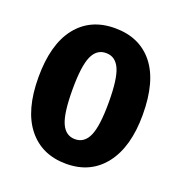

<svg xmlns="http://www.w3.org/2000/svg" viewBox="-107 -639 706 748"><g transform="rotate(20 246.0 -265.0)"><path d="M462 -265Q462 -132 404.5 -58Q347 16 246 16Q145 16 87.5 -56Q30 -128 30 -265Q30 -401 87 -473.5Q144 -546 246 -546Q348 -546 405 -475Q462 -404 462 -265ZM171 -265Q171 -167 189 -126.5Q207 -86 246 -86Q285 -86 303 -127Q321 -168 321 -265Q321 -363 303 -403Q285 -443 246 -443Q207 -443 189 -402.5Q171 -362 171 -265Z"/></g></svg>

Font: Fira Sans Extra Condensed SemiBold
Style: Regular
Weight: 600
Width: 1
Designer: Carrois Corporate & Edenspiekermann AG
Foundry: Carrois Corporate GbR & Edenspiekermann AG
Version: Version 4.203